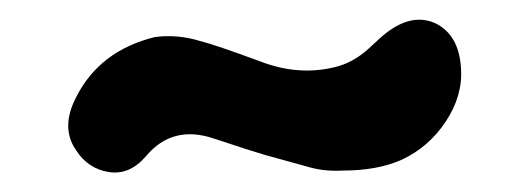

<svg xmlns="http://www.w3.org/2000/svg" viewBox="-20 -418 543 197"><path d="M453 -348Q455 -320 437.5 -293.5Q420 -267 392 -254Q367 -243 332 -243Q314 -242 299 -246Q284 -250 252 -259Q238 -263 199 -276Q157 -290 130 -258Q113 -238 91.5 -241.5Q70 -245 58 -264Q42 -287 58 -318Q82 -366 139 -380Q162 -383 185 -376Q201 -372 247 -355Q286 -340 323 -349Q341 -353 357 -367Q372 -381 376 -384Q403 -405 427 -394Q451 -382 453 -348Z"/></svg>

Font: LXGW WenKai & Jojoba
Style: Regular
Weight: 400
Designer: LXGW / Fontworks Inc.
Foundry: LXGW / Fontworks Inc.
Version: Version 1.501;January 22, 2025;FontCreator 15.0.0.2927 64-bi